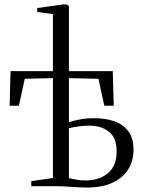

<svg xmlns="http://www.w3.org/2000/svg" viewBox="-20 -839 648 865"><path d="M371 6Q356 6 339 5Q322 4 304.8 3Q287.5 2 271 1Q254.5 0 240 0H121V-23L218.5 -37V-487L91.5 -484L65 -362.5H23.5L27.5 -518.5H218.5V-775.5L148 -785V-803L264 -819H281L290.5 -811.5V-518.5H488L492.5 -362.5H450L423.5 -484L290.5 -487V-288.5Q313.5 -296 341.5 -301.2Q369.5 -306.5 404 -306.5Q456.5 -306.5 496.5 -292Q536.5 -277.5 559 -246.5Q581.5 -215.5 581.5 -165Q581.5 -113.5 557 -75Q532.5 -36.5 485.5 -15.2Q438.5 6 371 6ZM366 -26Q427.5 -26 466.5 -59Q505.5 -92 505.5 -156.5Q505.5 -218 471 -245.5Q436.5 -273 381.5 -273Q360 -273 334 -269.5Q308 -266 290.5 -261.5V-36.5Q303.5 -33.5 322.5 -29.8Q341.5 -26 366 -26Z"/></svg>

Font: Merriweather 120pt Light
Style: Regular
Weight: 300
Version: Version 2.100